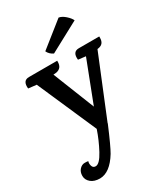

<svg xmlns="http://www.w3.org/2000/svg" viewBox="-228 -809 976 1131"><g transform="rotate(-30 260.0 -243.5)"><path d="M380 -499H519V-490Q519 -447 480 -441L473 -440L306 -31H307Q253 97 231 134Q174 227 106 228Q67 228 44.5 209Q22 190 22 163Q22 136 37.5 119.5Q53 103 72 103Q91 103 96 105Q91 118 96 135.5Q101 153 119 153Q146 153 179 91.5Q212 30 234 -35L58 -437H55L3 -443Q-3 -499 41 -499H233V-492Q233 -449 194 -441L173 -439L285 -157L393 -437L342 -443Q336 -499 380 -499ZM441 -654 238 -545Q211 -558 200 -582L367 -715Q388 -712 410.5 -692Q433 -672 441 -654Z"/></g></svg>

Font: Karma SemiBold
Style: Regular
Weight: 600
Designer: Joana Correia
Foundry: Indian Type Foundry
Version: Version 1.202;PS 1.0;hotconv 1.0.78;makeotf.lib2.5.61930; tt